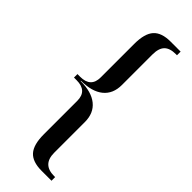

<svg xmlns="http://www.w3.org/2000/svg" viewBox="-270 -786 858 858"><g transform="rotate(45 158.5 -357.0)"><path d="M48 -368Q115 -368 115 -431V-643Q115 -708 140.5 -736.5Q166 -765 223 -765H286V-742H279Q241 -742 223.5 -724Q206 -706 206 -667V-474Q206 -418 169 -388Q132 -358 63 -358V-356Q132 -356 169 -326Q206 -296 206 -240V-46Q206 28 279 28H286V51H223Q166 51 140.5 22.5Q115 -6 115 -71V-283Q115 -346 48 -346H31V-368Z"/></g></svg>

Font: Moniqa SemBd Heading
Style: Regular
Weight: 600
Designer: Rajesh Rajput
Foundry: Rajesh Rajput
Version: Version 1.000